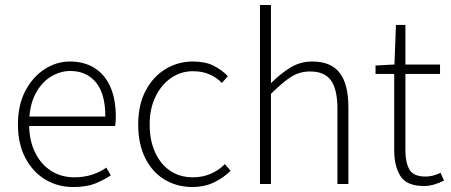

<svg xmlns="http://www.w3.org/2000/svg" viewBox="-20 -739 1812 771"><path d="M274 12Q212 12 162 -18Q112 -48 82 -104.5Q52 -161 52 -239Q52 -318 82 -374.5Q112 -431 159.5 -461.5Q207 -492 261 -492Q318 -492 359.5 -466Q401 -440 423 -390.5Q445 -341 445 -270Q445 -262 444.5 -252.5Q444 -243 442 -233H79V-271H403Q403 -363 365 -408.5Q327 -454 262 -454Q222 -454 184 -431Q146 -408 121.5 -360.5Q97 -313 97 -241Q97 -175 121 -126.5Q145 -78 186 -52.5Q227 -27 278 -27Q317 -27 349.5 -37.5Q382 -48 407 -66L425 -35Q397 -16 362 -2Q327 12 274 12Z M753 12Q691 12 641.5 -17.5Q592 -47 563.5 -103.5Q535 -160 535 -239Q535 -319 565.5 -376Q596 -433 646 -462.5Q696 -492 754 -492Q804 -492 837 -475.5Q870 -459 895 -433L871 -406Q850 -428 821 -440.5Q792 -453 755 -453Q706 -453 667 -426Q628 -399 604.5 -351Q581 -303 581 -239Q581 -176 602.5 -128Q624 -80 663 -53.5Q702 -27 755 -27Q794 -27 827 -41.5Q860 -56 883 -80L906 -53Q876 -24 838 -6Q800 12 753 12Z M1024 0V-719H1068V-511V-405Q1105 -442 1145 -467Q1185 -492 1234 -492Q1309 -492 1344 -446.5Q1379 -401 1379 -308V0H1335V-302Q1335 -379 1309.5 -415.5Q1284 -452 1225 -452Q1182 -452 1147.5 -429.5Q1113 -407 1068 -362V0Z M1683 8Q1613 8 1588 -32Q1563 -72 1563 -136V-442H1488V-476L1564 -480L1570 -639H1608V-480H1747V-442H1608V-133Q1608 -87 1624 -58.5Q1640 -30 1689 -30Q1703 -30 1717.5 -33.5Q1732 -37 1749 -45L1763 -14Q1744 -4 1723 2Q1702 8 1683 8Z"/></svg>

Font: Source Sans 3 ExtraLight Light
Style: Regular
Weight: 300
Version: Version 3.052;hotconv 1.1.0;makeotfexe 2.6.0